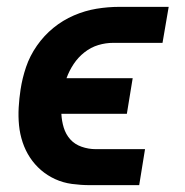

<svg xmlns="http://www.w3.org/2000/svg" viewBox="-20 -540 540 560"><path d="M386 0H242Q216 0 190 -3.5Q164 -7 141 -17.5Q118 -28 99.5 -44Q81 -60 67.5 -80.5Q54 -101 46 -125Q38 -149 35.5 -174.5Q33 -200 34.5 -226.5Q36 -253 40 -279Q45 -312 56 -344.5Q67 -377 87.5 -406.5Q108 -436 135.5 -458.5Q163 -481 195.5 -495Q228 -509 261.5 -514.5Q295 -520 328 -520H472L454 -415H310Q288 -415 266.5 -408.5Q245 -402 226.5 -387.5Q208 -373 195 -353.5Q182 -334 174 -312H367L350 -208H159Q160 -187 166 -167.5Q172 -148 185 -133.5Q198 -119 218 -112Q238 -105 259 -105H403Z"/></svg>

Font: Iosevka Extrabold Oblique
Style: Regular
Weight: 800
Italic angle: -9°
Monospace: yes
Designer: Belleve Invis
Foundry: Belleve Invis
Version: Version 32.5.0; ttfautohint (v1.8.4)